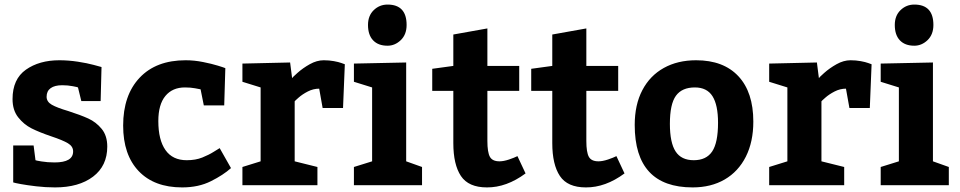

<svg xmlns="http://www.w3.org/2000/svg" viewBox="-20 -815 4226 845"><path d="M220.2 -100.1Q302.2 -100.1 301.8 -148.9Q301.8 -170.9 278.8 -184.6Q255.9 -198.2 206.1 -214.8Q152.8 -232.9 118.9 -250Q85 -267.1 60.1 -298.6Q35.2 -330.1 35.2 -378.9Q35.2 -466.8 94 -508.3Q152.8 -549.8 241.2 -549.8Q281.2 -549.8 322.5 -543.5Q363.8 -537.1 391.8 -529.5Q419.9 -522 426.8 -520L422.9 -370.1H337.9L323.2 -430.2Q323.2 -431.2 301 -435.5Q278.8 -439.9 253.9 -439.9Q220.7 -439.9 202.9 -427Q185.1 -414.1 185.1 -389.2Q185.1 -367.2 208 -354Q231 -340.8 280.8 -326.2Q334 -309.1 368.4 -293.5Q402.8 -277.8 427.5 -247.8Q452.1 -217.8 452.1 -169.9Q452.1 -85 389.6 -37.6Q327.1 9.8 222.2 9.8Q180.2 9.8 139.2 4.9Q98.1 0 71.5 -4.9Q44.9 -9.8 38.1 -12.2V-174.8H127.9L136.2 -109.9Q136.2 -108.9 162.6 -104.5Q189 -100.1 220.2 -100.1Z M781.7 9.8Q658.7 9.8 590.3 -62Q522 -133.8 522 -262.2Q522 -396 594.5 -472.9Q667 -549.8 796.9 -549.8Q835 -549.8 873.8 -542Q912.6 -534.2 938.7 -526.1Q964.8 -518.1 971.7 -515.1L966.8 -351.1H877L862.8 -421.9Q857.9 -422.9 838.4 -426.5Q818.8 -430.2 793.9 -430.2Q738.8 -430.2 707.8 -392.6Q676.8 -355 676.8 -282.2Q676.8 -199.2 708.3 -154.5Q739.7 -109.9 801.8 -109.9Q840.8 -109.9 870.4 -121.8Q899.9 -133.8 919.9 -146.5Q939.9 -159.2 946.8 -163.1L996.6 -75.2Q962.9 -44.9 908.4 -17.6Q854 9.8 781.7 9.8Z M1404.8 -549.8Q1428.7 -549.8 1449.7 -545.9Q1470.7 -542 1482.7 -537.6Q1494.6 -533.2 1497.6 -532.2L1489.7 -339.8H1399.9L1384.8 -424.8Q1358.9 -424.8 1334.7 -412.4Q1310.5 -399.9 1293.7 -385Q1276.9 -370.1 1276.9 -369.1V-105L1377 -80.1V0H1046.9V-80.1L1127 -105V-430.2L1046.9 -455.1V-535.2L1256.8 -540L1265.6 -471.2Q1265.6 -473.1 1289.1 -494.1Q1312.5 -515.1 1343.5 -532.5Q1374.5 -549.8 1404.8 -549.8Z M1685.5 -794.9Q1769.5 -794.9 1769.5 -705.1Q1769.5 -663.1 1743.9 -638.4Q1718.3 -613.8 1685.5 -613.8Q1644.5 -613.8 1622.1 -637.5Q1599.6 -661.1 1599.6 -705.1Q1599.6 -746.1 1625 -770.5Q1650.4 -794.9 1685.5 -794.9ZM1837.4 -80.1V0H1537.6V-80.1L1617.7 -105V-430.2L1537.6 -455.1V-535.2L1767.6 -540V-105Z M1975.1 -185.1V-415H1882.3V-512.2L1975.1 -524.9V-663.1L2125 -689.9V-524.9H2265.1V-415H2125V-194.8Q2125 -145 2136 -125Q2147 -105 2178.2 -105Q2196.3 -105 2220.2 -113Q2244.1 -121.1 2257.3 -127.9L2293 -51.8Q2209 10.3 2123 9.8Q2042 9.8 2008.5 -40.5Q1975.1 -90.8 1975.1 -185.1Z M2410.6 -185.1V-415H2317.9V-512.2L2410.6 -524.9V-663.1L2560.5 -689.9V-524.9H2700.7V-415H2560.5V-194.8Q2560.5 -145 2571.5 -125Q2582.5 -105 2613.8 -105Q2631.8 -105 2655.8 -113Q2679.7 -121.1 2692.9 -127.9L2728.5 -51.8Q2644.5 10.3 2558.6 9.8Q2477.5 9.8 2444.1 -40.5Q2410.6 -90.8 2410.6 -185.1Z M3295.4 -279.8Q3295.4 -190.9 3262.5 -125.5Q3229.5 -60.1 3169.4 -25.1Q3109.4 9.8 3028.3 9.8Q2773.4 9.8 2773.4 -265.1Q2773.4 -354 2806.9 -418Q2840.3 -481.9 2901.4 -515.9Q2962.4 -549.8 3043.5 -549.8Q3164.1 -549.8 3229.7 -479.5Q3295.4 -409.2 3295.4 -279.8ZM2928.2 -270Q2928.2 -187 2953.4 -148.4Q2978.5 -109.9 3033.2 -109.9Q3088.4 -109.9 3114.3 -148.4Q3140.1 -187 3140.1 -274.9Q3140.1 -353 3115.7 -391.6Q3091.3 -430.2 3038.1 -430.2Q2981.4 -430.2 2954.8 -393.6Q2928.2 -356.9 2928.2 -270Z M3723.1 -549.8Q3747.1 -549.8 3768.1 -545.9Q3789.1 -542 3801 -537.6Q3813 -533.2 3815.9 -532.2L3808.1 -339.8H3718.3L3703.1 -424.8Q3677.2 -424.8 3653.1 -412.4Q3628.9 -399.9 3612.1 -385Q3595.2 -370.1 3595.2 -369.1V-105L3695.3 -80.1V0H3365.2V-80.1L3445.3 -105V-430.2L3365.2 -455.1V-535.2L3575.2 -540L3584 -471.2Q3584 -473.1 3607.4 -494.1Q3630.9 -515.1 3661.9 -532.5Q3692.9 -549.8 3723.1 -549.8Z M4003.9 -794.9Q4087.9 -794.9 4087.9 -705.1Q4087.9 -663.1 4062.3 -638.4Q4036.6 -613.8 4003.9 -613.8Q3962.9 -613.8 3940.4 -637.5Q3918 -661.1 3918 -705.1Q3918 -746.1 3943.4 -770.5Q3968.8 -794.9 4003.9 -794.9ZM4155.8 -80.1V0H3856V-80.1L3936 -105V-430.2L3856 -455.1V-535.2L4085.9 -540V-105Z"/></svg>

Font: Kadwa
Style: Bold
Weight: 700
Designer: Sol Matas
Foundry: Sol Matas
Version: Version 1.001;PS 001.000;hotconv 1.0.70;makeotf.lib2.5.58329